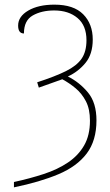

<svg xmlns="http://www.w3.org/2000/svg" viewBox="-20 -566 475 826"><path d="M40 217Q109 202 168.5 182.5Q228 163 272.5 133Q317 103 342 59.5Q367 16 367 -47Q367 -97 349.5 -130.5Q332 -164 305 -186.5Q278 -209 248 -225L147 -189L140 -212Q217 -237 263.5 -260Q310 -283 331 -313.5Q352 -344 352 -393Q352 -456 313.5 -488.5Q275 -521 213 -521Q159 -521 121 -499.5Q83 -478 83 -422Q58 -422 58 -456Q58 -495 101.5 -520.5Q145 -546 214 -546Q297 -546 338 -504.5Q379 -463 379 -396Q379 -333 347.5 -295Q316 -257 272 -237Q322 -212 358.5 -168Q395 -124 395 -48Q395 39 353 94.5Q311 150 231.5 183.5Q152 217 40 240Z"/></svg>

Font: Noto Serif Thin
Style: Regular
Weight: 100
Designer: Monotype Design Team
Foundry: Monotype Imaging Inc.
Version: Version 2.015